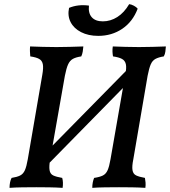

<svg xmlns="http://www.w3.org/2000/svg" viewBox="-20 -903 820 926"><path d="M165 -63 151 -117 625 -599 643 -550ZM425 3Q425 -11 427.5 -23.5Q430 -36 434 -45Q461 -49 476 -56.5Q491 -64 499 -82Q507 -100 513 -135L584 -542Q591 -576 587 -593.5Q583 -611 568 -619Q553 -627 525 -631Q523 -642 522.5 -654Q522 -666 524 -679Q553 -678 584.5 -677Q616 -676 650 -676Q684 -676 716 -677Q748 -678 780 -679Q779 -666 777.5 -654Q776 -642 770 -631Q745 -627 730 -619Q715 -611 707 -592.5Q699 -574 692 -538L623 -135Q616 -101 619 -82.5Q622 -64 636.5 -57Q651 -50 679 -45Q681 -35 682 -22.5Q683 -10 681 3Q649 1 617.5 0.5Q586 0 554 0Q521 0 486.5 0.5Q452 1 425 3ZM26 3Q26 -11 28.5 -23.5Q31 -36 36 -45Q62 -49 77 -56.5Q92 -64 100 -82Q108 -100 114 -135L184 -542Q190 -576 186.5 -593.5Q183 -611 168.5 -619Q154 -627 126 -631Q125 -642 124.5 -654Q124 -666 125 -679Q154 -678 186 -677Q218 -676 252 -676Q285 -676 317 -677Q349 -678 382 -679Q381 -666 379 -654Q377 -642 372 -631Q346 -627 331.5 -619Q317 -611 308.5 -592.5Q300 -574 293 -538L222 -135Q216 -101 219 -82.5Q222 -64 236.5 -57Q251 -50 280 -45Q283 -35 283.5 -22.5Q284 -10 282 3Q250 1 218.5 0.5Q187 0 155 0Q122 0 87.5 0.5Q53 1 26 3ZM454 -730Q406 -730 371 -748Q336 -766 320.5 -796.5Q305 -827 313 -865Q356 -883 409 -876Q405 -840 422.5 -820Q440 -800 476 -800Q513 -800 546 -821Q579 -842 603 -883Q613 -882 625.5 -875.5Q638 -869 644 -861Q620 -798 569.5 -764Q519 -730 454 -730Z"/></svg>

Font: Vollkorn Medium
Style: Italic
Weight: 500
Italic angle: -11°
Designer: Friedrich Althausen
Foundry: Friedrich Althausen
Version: Version 5.000